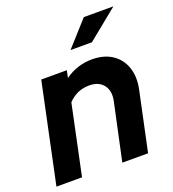

<svg xmlns="http://www.w3.org/2000/svg" viewBox="-136 -841 852 945"><g transform="rotate(-20 290.0 -369.0)"><path d="M-2 0 108 -521H242L234 -483Q298 -529 376 -529Q438 -529 480.5 -501Q523 -473 540 -423.5Q557 -374 544 -311L478 0H343L407 -298Q418 -350 393.5 -381.5Q369 -413 319 -413Q254 -413 209 -365L132 0ZM293 -608 410 -738H565L405 -608Z"/></g></svg>

Font: Red Hat Display
Style: Bold Italic
Weight: 700
Italic angle: -12°
Designer: Pentagram, MCKL
Foundry: Pentagram, MCKL
Version: Version 1.023; ttfautohint (v1.8.3)